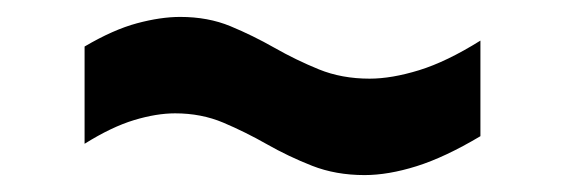

<svg xmlns="http://www.w3.org/2000/svg" viewBox="-20 -451 668 227"><path d="M411 -244Q377 -244 349 -255Q321 -266 295.5 -280.5Q270 -295 244 -306Q218 -317 187 -317Q165 -317 138.5 -309Q112 -301 80 -281V-396Q114 -416 142 -423.5Q170 -431 193 -431Q226 -431 252.5 -420Q279 -409 304.5 -394.5Q330 -380 357 -369Q384 -358 417 -358Q443 -358 475.5 -368Q508 -378 548 -403V-290Q506 -265 472.5 -254.5Q439 -244 411 -244Z"/></svg>

Font: Stick No Bills
Style: Bold
Weight: 700
Version: Version 2.000